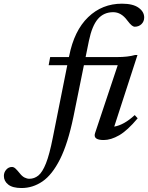

<svg xmlns="http://www.w3.org/2000/svg" viewBox="-206 -730 782 1016"><path d="M182.5 -111.5Q153 30.5 111.5 112.8Q70 195 18.8 230Q-32.5 265 -92 265Q-139 265 -162.2 246.8Q-185.5 228.5 -185.5 201Q-185.5 182 -173 167.8Q-160.5 153.5 -142.5 153.5Q-133 153.5 -123.5 162.5Q-114 171.5 -101.5 187Q-89 203 -76 209.5Q-63 216 -50.5 216Q-24.5 216 -3 198.8Q18.5 181.5 37.2 134.5Q56 87.5 73.5 -2L150 -385H51.5L59.5 -428H158.5L160 -433.5Q186.5 -568 260.5 -639.2Q334.5 -710.5 439.5 -710.5Q497.5 -710.5 527.2 -689.2Q557 -668 557 -637.5Q557 -616.5 542.8 -602.5Q528.5 -588.5 506.5 -588.5Q500.5 -588.5 491.5 -595.2Q482.5 -602 467 -622.5Q435.5 -665.5 393 -665.5Q343 -665.5 312 -629.5Q281 -593.5 264.5 -514L247 -428H413.5Q471 -428 509 -439H521.5L398.5 -60Q450 -68.5 507 -121L522.5 -104Q468.5 -39.5 424.8 -14.2Q381 11 342.5 11Q285 11 297 -25.5L417 -385H238Z"/></svg>

Font: Newsreader Text Medium
Style: Italic
Weight: 500
Italic angle: -17°
Designer: Hugues Gentile
Foundry: Production Type
Version: Version 1.001